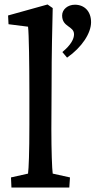

<svg xmlns="http://www.w3.org/2000/svg" viewBox="-20 -836 426 856"><path d="M31 0H289L292 -45L215 -62C212 -82 209 -166 209 -261L210 -448C210 -616 213 -700 215 -800L192 -816L16 -767L18 -728L105 -717C109 -687 111 -543 111 -427V-280C111 -155 108 -85 105 -62L29 -45ZM257 -767C257 -714 310 -721 310 -683C310 -663 297 -636 258 -604L279 -579C345 -625 386 -688 386 -737C386 -786 356 -815 314 -815C282 -815 257 -794 257 -767Z"/></svg>

Font: TPK Tissa Web Medium
Style: Regular
Weight: 500
Designer: Jacques Le Bailly, Suppakit Chalermlarp | Katatrad Co.,Ltd.
Foundry: Jacques Le Bailly, Cadson Demak Co.,Ltd.
Version: Version 5.000;Glyphs 3.1.2 (3151)